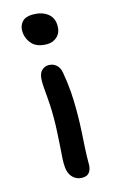

<svg xmlns="http://www.w3.org/2000/svg" viewBox="-118 -551 520 859"><g transform="rotate(-15 141.5 -121.5)"><path d="M153 260Q125 260 106.5 239.5Q88 219 88 177Q88 154 90 133Q92 112 93 88Q94 64 96 34.5Q98 5 98 -35Q98 -68 96.5 -92Q95 -116 93.5 -134.5Q92 -153 90.5 -169.5Q89 -186 89 -204Q89 -237 103 -251.5Q117 -266 136 -266Q156 -266 170.5 -254Q185 -242 190 -218Q199 -166 202 -125Q205 -84 205 -37Q205 17 202.5 57.5Q200 98 198 133.5Q196 169 196 206Q197 228 187 244Q177 260 153 260ZM155 -358Q107 -358 84.5 -384.5Q62 -411 62 -445Q62 -469 77.5 -486Q93 -503 127 -503Q168 -503 194.5 -483Q221 -463 221 -425Q221 -394 202 -376Q183 -358 155 -358Z"/></g></svg>

Font: Shantell Sans Light Medium
Style: Regular
Weight: 500
Version: Version 1.008;[ac192a2d6]